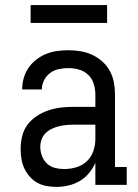

<svg xmlns="http://www.w3.org/2000/svg" viewBox="-20 -725 540 753"><path d="M201 8Q182 8 162.5 4.5Q143 1 126 -8.5Q109 -18 96 -33Q83 -48 75 -65.5Q67 -83 64 -102.5Q61 -122 61 -141Q61 -166 67 -191Q73 -216 88 -236Q103 -256 124.5 -270Q146 -284 169.5 -292Q193 -300 218 -303Q243 -306 268 -306H354V-355Q354 -376 347.5 -396.5Q341 -417 326 -431.5Q311 -446 290 -452Q269 -458 249 -458Q230 -458 211 -454Q192 -450 177 -439Q162 -428 153 -410.5Q144 -393 144 -374Q144 -374 144 -374Q144 -374 144 -374H67Q67 -374 67 -374Q67 -374 67 -374Q67 -397 73 -418.5Q79 -440 91.5 -458.5Q104 -477 122 -491Q140 -505 161 -513.5Q182 -522 204 -525Q226 -528 249 -528Q272 -528 296 -524Q320 -520 341.5 -510Q363 -500 381 -484Q399 -468 410.5 -447Q422 -426 426.5 -402.5Q431 -379 431 -355V-70H477V0H354V-86Q344 -64 328.5 -45.5Q313 -27 292.5 -15Q272 -3 248.5 2.5Q225 8 201 8ZM232 -62Q256 -62 279.5 -69Q303 -76 320.5 -92.5Q338 -109 346 -132.5Q354 -156 354 -180V-236H268Q253 -236 238.5 -234.5Q224 -233 210 -229.5Q196 -226 182.5 -219.5Q169 -213 158.5 -202.5Q148 -192 143 -178Q138 -164 138 -149Q138 -131 144.5 -113.5Q151 -96 164.5 -83.5Q178 -71 195.5 -66.5Q213 -62 232 -62ZM100 -635V-705H400V-635Z"/></svg>

Font: Iosevka Gothic
Style: Regular
Weight: 400
Monospace: yes
Designer: Belleve Invis
Foundry: Belleve Invis
Version: Version 15.5.1; ttfautohint (v1.8.4)